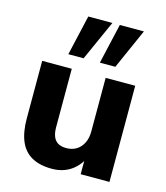

<svg xmlns="http://www.w3.org/2000/svg" viewBox="-114 -849 819 947"><g transform="rotate(15 295.0 -375.0)"><path d="M239 11Q177 11 136 -12Q95 -35 75.5 -81.5Q56 -128 56 -197V-491H207V-193Q207 -164 215 -144.5Q223 -125 239.5 -115.5Q256 -106 282 -106Q311 -106 333 -119.5Q355 -133 367.5 -158Q380 -183 380 -217V-491H531V0H384V-96H399Q377 -45 336 -17Q295 11 239 11ZM333 -556 380 -761H503L412 -556ZM172 -556 219 -761H342L250 -556Z"/></g></svg>

Font: Nunito Sans 12pt ExtraBold
Style: Regular
Weight: 800
Designer: Vernon Adams
Foundry: Vernon Adams
Version: Version 3.101;gftools[0.9.27]